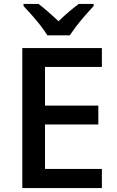

<svg xmlns="http://www.w3.org/2000/svg" viewBox="-20 -959 597 979"><path d="M499.5 0H93.8V-713.9H499.5V-617.7H209.5V-420.4H481.4V-324.2H209.5V-97.7H499.5ZM187.5 -827.6Q147.9 -877.9 100.1 -928.2V-939H176.3Q220.2 -905.8 278.3 -850.6Q331.5 -902.3 381.8 -939H457.5V-928.2Q402.8 -869.6 366.7 -822.3Q345.7 -793.9 335.9 -778.8H221.7Q208.5 -799.8 187.5 -827.6Z"/></svg>

Font: Viking Open Sans Light
Style: Bold
Weight: 600
Foundry: Ascender Corporation
Version: Version 2.001